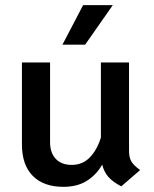

<svg xmlns="http://www.w3.org/2000/svg" viewBox="-20 -712 598 744"><path d="M523 -53 450 10Q417 -7 400 -26.5Q383 -46 376 -74Q353 -34 316 -11Q279 12 226 12Q149 12 107 -30.5Q65 -73 65 -152V-470H174V-161Q174 -120 196 -96.5Q218 -73 258 -73Q300 -73 328 -102Q356 -131 371 -179V-470H480V-126Q480 -102 489 -86.5Q498 -71 523 -53ZM302 -692H417L310 -539H222Z"/></svg>

Font: KoHo SemiBold
Style: Regular
Weight: 600
Designer: Cadson Demak & Katatrad Team
Foundry: Cadson Demak Co.,Ltd.
Version: Version 1.000; ttfautohint (v1.6)